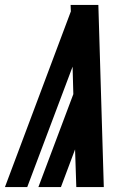

<svg xmlns="http://www.w3.org/2000/svg" viewBox="-26 -755 546 775"><path d="M282 0 277 -152 220 0H129L270 -375L267 -486L84 0H-6L260 -709L259 -735H371L393 0Z"/></svg>

Font: Iosevka Term Curly Heavy
Style: Italic
Weight: 900
Italic angle: -9°
Designer: Belleve Invis
Foundry: Belleve Invis
Version: Version 32.3.0